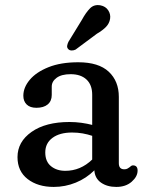

<svg xmlns="http://www.w3.org/2000/svg" viewBox="-20 -725 584 757"><path d="M49 -105.5Q49 -166 104.5 -205Q160 -244 254 -244Q278 -244 301.2 -240.8Q324.5 -237.5 343.5 -232.5V-351.5Q343.5 -390.5 321 -411.5Q298.5 -432.5 258.5 -432.5Q222.5 -432.5 203.2 -418.2Q184 -404 184 -383.5V-350.5Q184 -326.5 168 -313.2Q152 -300 123.5 -300Q98.5 -300 85.2 -313Q72 -326 72 -347.5Q72 -380 97.2 -410.2Q122.5 -440.5 171 -460Q219.5 -479.5 288.5 -479.5Q369 -479.5 408.8 -442.2Q448.5 -405 448.5 -343V-81.5Q448.5 -57.5 470 -57.5Q477.5 -57.5 482 -60Q486.5 -62.5 490 -65Q493.5 -68 496.8 -70.5Q500 -73 504 -73Q522.5 -73 522.5 -52.5Q522.5 -29 499.2 -8.5Q476 12 438.5 12Q402.5 12 378.2 -5Q354 -22 352 -53.5Q320.5 -22 278.8 -5Q237 12 192 12Q129 12 89 -19Q49 -50 49 -105.5ZM158.5 -124Q158.5 -88 181 -69.8Q203.5 -51.5 237.5 -51.5Q297.5 -51.5 343.5 -96V-189.5Q325.5 -195.5 305.8 -199Q286 -202.5 264 -202.5Q215.5 -202.5 187 -181.5Q158.5 -160.5 158.5 -124ZM303 -647Q318.5 -675.5 334.8 -692Q351 -708.5 376 -704Q396.5 -700 406.8 -684.2Q417 -668.5 414 -650.5Q411 -632.5 398 -619Q385 -605.5 362 -592L278 -529.5Q271 -526 262.8 -526Q254.5 -526 249.5 -531Q243.5 -537 244.8 -544.8Q246 -552.5 250 -560.5Z"/></svg>

Font: Fraunces 9pt SuperSoft
Style: Regular
Weight: 400
Version: Version 1.000;[b76b70a41]